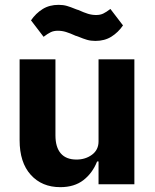

<svg xmlns="http://www.w3.org/2000/svg" viewBox="-20 -761 640 793"><path d="M387 -94H381Q362 -46 324.5 -17Q287 12 229 12Q153 12 107 -39Q61 -90 61 -182V-516H209V-202Q209 -153 231 -127.5Q253 -102 296 -102Q333 -102 360 -122Q387 -142 387 -177V-516H535V0H387ZM305 -609 297 -612 293 -613Q269 -624 252.5 -629Q236 -634 219 -634Q202 -634 189.5 -628Q177 -622 160 -609L108 -677Q128 -706 156 -723.5Q184 -741 222 -741Q241 -741 256.5 -736.5Q272 -732 291 -724L299 -721L303 -720Q327 -709 343.5 -704Q360 -699 377 -699Q394 -699 406.5 -705Q419 -711 436 -724L488 -656Q468 -627 440 -609.5Q412 -592 374 -592Q355 -592 339.5 -596.5Q324 -601 305 -609Z"/></svg>

Font: iA Writer Quattro V
Style: Regular
Weight: 400
Designer: Mike Abbink, Paul van der Laan, Pieter van Rosmalen, Oliver Reichenstein
Foundry: Information Architects Inc.
Version: Version 2.000